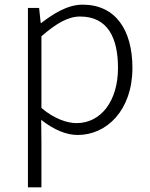

<svg xmlns="http://www.w3.org/2000/svg" viewBox="-20 -567 645 825"><path d="M100 238H158V46L157 -52C212 -9 265 13 314 13C439 13 549 -94 549 -275C549 -439 476 -547 335 -547C270 -547 209 -508 157 -468H155L148 -533H100ZM309 -38C270 -38 215 -55 158 -103V-411C222 -467 273 -496 324 -496C444 -496 487 -403 487 -275C487 -132 413 -38 309 -38Z"/></svg>

Font: Spoqa Han Sans Neo Light
Style: Regular
Weight: 300
Designer: [Spoqa Han Sans Neo] Dong-huui Kim  Younghwa Kang  Yujin Lee  [Noto Sans] Ryoko NISHIZUKA  (kana & ideographs); Paul D. 
Foundry: Spoqa (http://www.spoqa-han-sans.com)
Version: Version 1.000